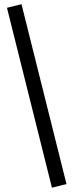

<svg xmlns="http://www.w3.org/2000/svg" viewBox="-20 -745 369 915"><path d="M227.5 149.4 13.2 -708 82.5 -725.1 296.9 132.3Z"/></svg>

Font: Elstob 10pt SemiBold
Style: Regular
Weight: 600
Designer: Peter S. Baker
Version: Version 1.015